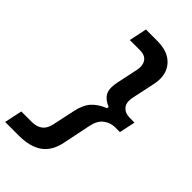

<svg xmlns="http://www.w3.org/2000/svg" viewBox="-326 -846 1039 1039"><g transform="rotate(45 194.0 -326.0)"><path d="M-55 121 -33.5 19H46Q84 19 107.2 1.5Q130.5 -16 138.5 -54L166 -183.5Q178.5 -242 206.8 -272.5Q235 -303 282 -321.5L284 -332Q243.5 -348.5 228 -376.5Q219 -392.5 219 -417.5Q219 -436.5 224 -460.5L250 -583.5Q252.5 -596 252.5 -607Q252.5 -628.5 242 -645Q226 -669.5 186 -669.5H108.5L130 -771.5H218.5Q275.5 -771.5 312.8 -748.8Q350 -726 365 -686.5Q373.5 -663 373.5 -636.5Q373.5 -618 369.5 -598Q362.5 -564 355.5 -531Q348 -497.5 341 -463.5Q337.5 -447.5 337.5 -434Q337.5 -408 351 -393.5Q371 -371.5 405.5 -371.5H442.5L423 -279.5H386Q351.5 -279.5 322.2 -257.8Q293 -236 283 -187.5Q274.5 -146.5 266 -105Q257 -63 249 -22Q233 53 183 87Q133 121 50.5 121Z"/></g></svg>

Font: Heraclito SemiBold
Style: Italic
Weight: 600
Italic angle: -12°
Designer: Kostas Bartsokas (font) & Cristiano Sobral (main changes)
Foundry: Kostas Bartsokas (font) & Cristiano Sobral (main changes)
Version: Version 1.00;July 8, 2020;FontCreator 13.0.0.2655 64-bit